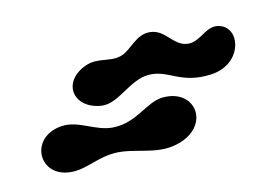

<svg xmlns="http://www.w3.org/2000/svg" viewBox="-54 -545 735 512"><g transform="rotate(-15 313.5 -289.5)"><path d="M298 -404C328 -412 350 -450 390 -445C431 -440 440 -393 479 -389C516 -385 540 -430 579 -410C624 -387 602 -298 517 -294C432 -290 411 -335 357 -336C303 -337 260 -282 213 -289C138 -301 127 -376 199 -403C236 -417 265 -395 298 -404ZM96 -264C144 -267 180 -228 229 -225C293 -221 331 -267 375 -268C470 -270 482 -158 378 -137C320 -125 267 -158 214 -158C159 -158 125 -131 77 -141C2 -157 8 -258 96 -264Z"/></g></svg>

Font: PicNic
Style: Regular
Weight: 400
Designer: Mariel Nils
Foundry: Velvetyne Type Foundry
Version: Version 2.000;Glyphs 3.2.3 (3260)